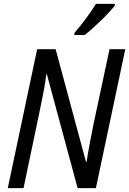

<svg xmlns="http://www.w3.org/2000/svg" viewBox="-20 -967 664 987"><path d="M20 0H101L180 -377Q189 -419 201 -480Q213 -541 218 -585H221L379 0H473L624 -714H543L460 -325Q452 -285 442 -232.5Q432 -180 425 -135H422L266 -714H171ZM362 -787H415Q449 -813 499 -861.5Q549 -910 570 -938V-947H473Q453 -914 423 -873.5Q393 -833 363 -798Z"/></svg>

Font: Noto Sans UI SemiCondensed
Style: Italic
Weight: 400
Width: 4
Italic angle: -12°
Designer: Monotype Design Team
Foundry: Monotype Imaging Inc.
Version: Version 1.901